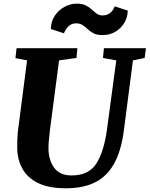

<svg xmlns="http://www.w3.org/2000/svg" viewBox="-20 -1002 804 1032"><path d="M694.5 -677.5 646.5 -306Q632 -191 592.8 -121.5Q553.5 -52 489.2 -21Q425 10 335 10Q240 10 182.5 -19.2Q125 -48.5 98.8 -98.2Q72.5 -148 72.5 -209Q72.5 -228 73 -248.2Q73.5 -268.5 75.5 -290L125.5 -677.5L63 -689.5L69 -743H396L391 -690.5L297.5 -677.5L248.5 -304Q245 -275 242.8 -249.2Q240.5 -223.5 240.5 -206Q240.5 -143.5 270.5 -101.2Q300.5 -59 365.5 -59Q455.5 -59 496.8 -121.2Q538 -183.5 555 -306L605 -677.5L533.5 -690.5L538.5 -743H764.5L757.5 -690.5ZM253.5 -846Q254 -887.5 274.8 -918Q295.5 -948.5 327.5 -965.5Q359.5 -982.5 392.5 -982.5Q422 -982.5 441 -973Q460 -963.5 473.5 -950.8Q487 -938 500.2 -928.5Q513.5 -919 531.5 -919Q577 -919 597 -968L666.5 -945Q666.5 -910.5 649 -880.5Q631.5 -850.5 601 -832Q570.5 -813.5 531.5 -813.5Q501 -813.5 482.8 -823Q464.5 -832.5 451.5 -845Q438.5 -857.5 424.5 -867Q410.5 -876.5 388.5 -876.5Q365.5 -876.5 349.8 -862.2Q334 -848 323.5 -823Z"/></svg>

Font: Merriweather Black
Style: Italic
Weight: 900
Italic angle: -7.8°
Designer: Eben Sorkin
Foundry: Eben Sorkin
Version: Version 2.200;gftools[0.9.31]